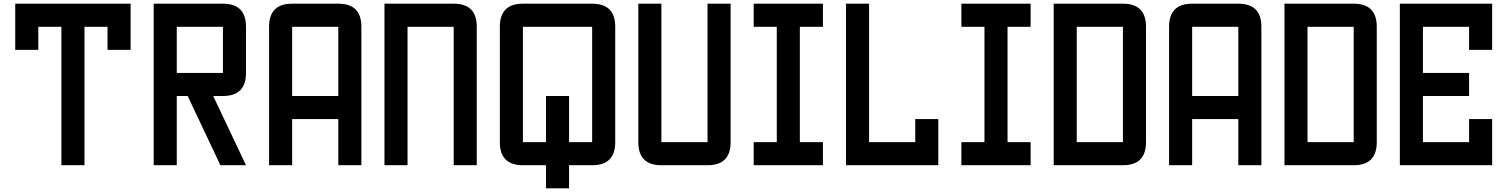

<svg xmlns="http://www.w3.org/2000/svg" viewBox="-20 -895 8165 1040"><path d="M437.5 0H312.5V-750H187.5V-625H62.5V-875H687.5V-625H562.5V-750H437.5Z M937.5 0H812.5V-875H1187.5Q1312.5 -875 1312.5 -750V-500Q1312.5 -375 1187.5 -375H1134.8L1312.5 0H1173.8L996.6 -375H937.5ZM937.5 -750V-500H1187.5V-750Z M1562.5 -250V0H1437.5V-750Q1437.5 -875 1562.5 -875H1812.5Q1937.5 -875 1937.5 -750V0H1812.5V-250ZM1562.5 -375H1812.5V-750H1562.5Z M2562.5 0H2437.5V-750H2187.5V0H2062.5V-875H2437.5Q2562.5 -875 2562.5 -750Z M2812.5 -125H2937.5V-375H3062.5V-125H3187.5V-750H2812.5ZM2937.5 0H2812.5Q2687.5 0 2687.5 -125V-750Q2687.5 -875 2812.5 -875H3187.5Q3312.5 -875 3312.5 -750V-125Q3312.5 0 3187.5 0H3062.5V125H2937.5Z M3437.5 -875H3562.5V-125H3812.5V-875H3937.5V-125Q3937.5 0 3812.5 0H3562.5Q3437.5 0 3437.5 -125Z M4312.5 -125H4437.5V0H4062.5V-125H4187.5V-750H4062.5V-875H4437.5V-750H4312.5Z M4562.5 -875H4687.5V-125H4937.5V-250H5062.5V0H4562.5Z M5437.5 -125H5562.5V0H5187.5V-125H5312.5V-750H5187.5V-875H5562.5V-750H5437.5Z M5687.5 0V-875H6062.5Q6187.5 -875 6187.5 -750V-125Q6187.5 0 6062.5 0ZM5812.5 -125H6062.5V-750H5812.5Z M6437.5 -250V0H6312.5V-750Q6312.5 -875 6437.5 -875H6687.5Q6812.5 -875 6812.5 -750V0H6687.5V-250ZM6437.5 -375H6687.5V-750H6437.5Z M6937.5 0V-875H7312.5Q7437.5 -875 7437.5 -750V-125Q7437.5 0 7312.5 0ZM7062.5 -125H7312.5V-750H7062.5Z M7937.5 -500V-375H7687.5V-125H7937.5V-250H8062.5V0H7562.5V-875H8062.5V-625H7937.5V-750H7687.5V-500Z"/></svg>

Font: Oldtimer
Style: Regular
Weight: 400
Designer: GGBotNet
Foundry: GGBotNet
Version: 1.00